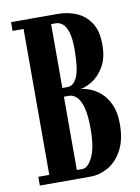

<svg xmlns="http://www.w3.org/2000/svg" viewBox="-81 -755 590 810"><g transform="rotate(-10 214.5 -350.0)"><path d="M23.5 0V-37.5H70.5V-662.5H23.5V-700H225.5Q266 -700 303 -684.5Q340 -669 363.2 -634Q386.5 -599 386.5 -540.5Q386.5 -483 365.2 -446.8Q344 -410.5 314.8 -392.2Q285.5 -374 261.5 -371Q279.5 -370.5 303.2 -361.5Q327 -352.5 349.2 -332.8Q371.5 -313 386.2 -280.2Q401 -247.5 401 -198.5Q401 -130 377.2 -86Q353.5 -42 316.8 -21Q280 0 240 0ZM188.5 -389H211.5Q236.5 -389 252 -422.8Q267.5 -456.5 267.5 -540.5Q267.5 -590.5 258.5 -616.8Q249.5 -643 236 -652.8Q222.5 -662.5 208.5 -662.5H188.5ZM188.5 -37.5H213Q236 -37.5 256 -78Q276 -118.5 276 -199Q276 -260.5 266 -293.5Q256 -326.5 241 -339Q226 -351.5 211.5 -351.5H188.5Z"/></g></svg>

Font: Imbue 10pt
Style: Bold
Weight: 700
Designer: Tyler Finck
Foundry: Etcetera Type Company
Version: Version 1.102; ttfautohint (v1.8.3)